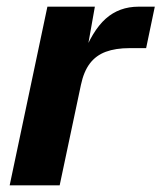

<svg xmlns="http://www.w3.org/2000/svg" viewBox="-20 -556 484 576"><path d="M9 0 122.2 -536H264.6L237 -380.4L226 -382.4Q256.4 -463.6 297 -499.8Q337.6 -536 396 -536H444.4L418.4 -411.6H368.8Q327 -411.6 297.5 -400.7Q268 -389.8 249.6 -365.6Q231.2 -341.4 222.8 -301.4L159 0Z"/></svg>

Font: Geist
Style: Italic
Weight: 400
Italic angle: -12°
Designer: Basement.studio, Andrés Briganti, Mateo Zaragoza
Foundry: Basement.studio, Vercel, Andrés Briganti, Guido Ferreyra, Mateo Zaragoza
Version: Version 1.500